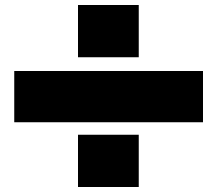

<svg xmlns="http://www.w3.org/2000/svg" viewBox="-20 -676 861 768"><path d="M792 -187V-392H37V-187ZM292 -137V72H535V-137ZM292 -656V-447H535V-656Z"/></svg>

Font: Mattone Black
Style: Regular
Weight: 900
Width: 6
Designer: Nunzio Mazzaferro
Foundry: Collletttivo
Version: Version 2.000;Glyphs 3.2 (3217)